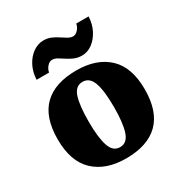

<svg xmlns="http://www.w3.org/2000/svg" viewBox="-183 -920 1007 1064"><g transform="rotate(-30 320.0 -388.0)"><path d="M318 10Q189 10 115 -60Q41 -130 41 -271Q41 -412 112 -481.5Q183 -551 321 -551Q450 -551 524 -481.5Q598 -412 598 -271Q598 -130 527 -60Q456 10 318 10ZM320 -61Q365 -61 383 -114.5Q401 -168 401 -271Q401 -375 382.5 -427Q364 -479 319 -479Q274 -479 256.5 -427Q239 -375 239 -271Q239 -168 257 -114.5Q275 -61 320 -61ZM391 -606Q364 -606 342 -615.5Q320 -625 301.5 -637.5Q283 -650 266.5 -659.5Q250 -669 234 -669Q217 -669 202.5 -652.5Q188 -636 185 -616H105Q107 -664 127 -702.5Q147 -741 178.5 -763.5Q210 -786 246 -786Q273 -786 294.5 -776.5Q316 -767 334.5 -754.5Q353 -742 369.5 -732.5Q386 -723 402 -723Q418 -723 433 -739.5Q448 -756 451 -776H530Q528 -728 508 -689.5Q488 -651 457.5 -628.5Q427 -606 391 -606Z"/></g></svg>

Font: Noto Serif Ethiopic Black
Style: Regular
Weight: 900
Designer: Monotype Design Team
Foundry: Monotype Imaging Inc.
Version: Version 2.102; ttfautohint (v1.8.4.7-5d5b)